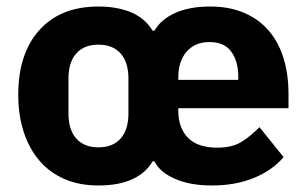

<svg xmlns="http://www.w3.org/2000/svg" viewBox="-20 -557 941 589"><path d="M282 -105Q326 -105 350 -132Q374 -159 374 -209V-316Q374 -366 350 -393Q326 -420 282 -420Q238 -420 214 -393Q190 -366 190 -316V-209Q190 -159 214 -132Q238 -105 282 -105ZM711 -312V-321Q711 -369 689.5 -398.5Q668 -428 623 -428Q578 -428 552.5 -398.5Q527 -369 527 -320V-312ZM630 12Q563 12 516.5 -8.5Q470 -29 454 -62H448Q428 -27 386.5 -7.5Q345 12 282 12Q224 12 178.5 -7.5Q133 -27 101.5 -63.5Q70 -100 53 -151.5Q36 -203 36 -266Q36 -393 101 -465Q166 -537 282 -537Q339 -537 381.5 -519.5Q424 -502 448 -463H454Q474 -498 518 -517.5Q562 -537 625 -537Q683 -537 728 -518Q773 -499 803.5 -464Q834 -429 849.5 -379.5Q865 -330 865 -269V-225H527V-217Q527 -165 556.5 -134.5Q586 -104 647 -104Q693 -104 722 -122.5Q751 -141 776 -167L850 -75Q815 -34 758.5 -11Q702 12 630 12Z"/></svg>

Font: IBM Plex Sans Hebrew
Style: Bold
Weight: 700
Designer: Mike Abbink, Paul van der Laan, Pieter van Rosmalen, Yanek Iontef
Foundry: Bold Monday
Version: Version 1.2